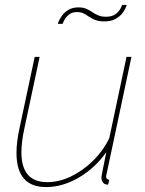

<svg xmlns="http://www.w3.org/2000/svg" viewBox="-20 -750 591 780"><path d="M167 10Q47 10 47 -129Q47 -151 50 -175.5Q53 -200 59 -228L121 -519H141L79 -228Q67 -173 67 -131Q67 -10 172 -10Q220 -10 268 -33Q316 -56 357.5 -96.5Q399 -137 424 -189L494 -519H514L418 -67Q416 -56 413.5 -46Q411 -36 411 -34Q411 -20 424 -20L419 0Q415 0 412 -0.5Q409 -1 407 -2Q400 -5 396 -12Q392 -19 392 -29Q392 -31 393 -36.5Q394 -42 398 -63Q402 -84 412 -132Q366 -67 300 -28.5Q234 10 167 10ZM404 -663Q376 -663 358.5 -672.5Q341 -682 327 -691.5Q313 -701 293 -701Q273 -701 260 -690.5Q247 -680 241 -668Q235 -656 234 -653H215Q215 -655 219.5 -665.5Q224 -676 233.5 -688.5Q243 -701 259 -710.5Q275 -720 299 -720Q317 -720 330 -714.5Q343 -709 354.5 -701Q366 -693 379 -687.5Q392 -682 410 -682Q436 -682 450 -693Q464 -704 470 -716Q476 -728 476 -730H495Q494 -727 489.5 -716Q485 -705 474.5 -693Q464 -681 447 -672Q430 -663 404 -663Z"/></svg>

Font: Raleway Thin
Style: Italic
Weight: 100
Italic angle: -12°
Designer: Matt McInerney, Pablo Impallari, Rodrigo Fuenzalida
Foundry: Matt McInerney, Pablo Impallari, Rodrigo Fuenzalida
Version: Version 4.026